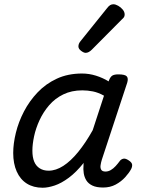

<svg xmlns="http://www.w3.org/2000/svg" viewBox="-20 -864 663 901"><path d="M180 17Q137 17 106 -2.5Q75 -22 58.5 -59Q42 -96 42 -146Q42 -190 54.5 -241Q67 -292 92.5 -341Q118 -390 156.5 -430.5Q195 -471 247 -495Q299 -519 365 -519Q398 -519 430 -509Q462 -499 490 -482L491 -486Q498 -504 507.5 -509.5Q517 -515 535 -515Q567 -515 575 -505.5Q583 -496 577 -476L458 -115Q454 -102 452 -89Q450 -76 455 -67.5Q460 -59 475 -59Q488 -59 500 -66Q512 -73 522.5 -84.5Q533 -96 541 -107Q547 -116 557.5 -119Q568 -122 583 -112Q599 -102 600 -91.5Q601 -81 595 -70Q586 -53 567.5 -32.5Q549 -12 523 2Q497 16 464 16Q433 16 414 7Q395 -2 385.5 -17Q376 -32 373 -51Q370 -70 372 -90Q372 -93 372 -95.5Q372 -98 373 -100Q338 -56 303 -30Q268 -4 236.5 6.5Q205 17 180 17ZM132 -157Q132 -126 140.5 -105.5Q149 -85 166.5 -74Q184 -63 208 -63Q242 -63 277 -85.5Q312 -108 347 -151Q382 -194 415 -253L468 -415Q441 -430 416 -435Q391 -440 366 -440Q316 -440 277 -421Q238 -402 210.5 -370Q183 -338 165.5 -300Q148 -262 140 -224.5Q132 -187 132 -157ZM382 -616Q373 -616 360.5 -625.5Q348 -635 348 -646Q348 -653 350.5 -659Q353 -665 358 -671L481 -824Q490 -836 497 -840Q504 -844 512 -844Q522 -844 534.5 -837Q547 -830 556 -819Q565 -808 565 -796Q565 -788 561.5 -783Q558 -778 552 -773L411 -631Q396 -616 382 -616Z"/></svg>

Font: Playwrite HR
Style: Regular
Weight: 400
Designer: Veronika Burian, José Scaglione
Foundry: TypeTogether
Version: Version 1.002